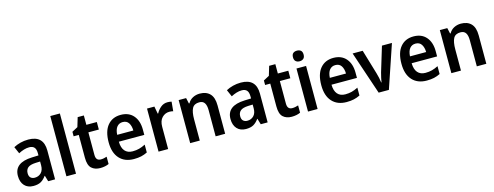

<svg xmlns="http://www.w3.org/2000/svg" viewBox="-22 -1545 6020 2339"><g transform="rotate(-15 2987.5 -375.0)"><path d="M274 -553Q466 -553 466 -364V0H379L357 -74H354Q323 -31 287 -10.5Q251 10 192 10Q121 10 80 -34.5Q39 -79 39 -157Q39 -323 263 -331L346 -334V-361Q346 -413 324.5 -436Q303 -459 262 -459Q228 -459 194 -448.5Q160 -438 126 -420L88 -507Q126 -528 174 -540.5Q222 -553 274 -553ZM289 -255Q219 -252 190.5 -227Q162 -202 162 -158Q162 -119 182 -101Q202 -83 234 -83Q282 -83 314 -115.5Q346 -148 346 -209V-257Z M730 0H609V-760H730Z M1068 -90Q1088 -90 1107 -94Q1126 -98 1144 -104V-12Q1124 -2 1095.5 4Q1067 10 1035 10Q967 10 926 -27.5Q885 -65 885 -160V-448H820V-505L893 -544L928 -661H1006V-543H1138V-448H1006V-163Q1006 -90 1068 -90Z M1440 -552Q1542 -552 1599 -486Q1656 -420 1656 -307V-242H1335Q1336 -165 1370.5 -125Q1405 -85 1469 -85Q1514 -85 1551.5 -95Q1589 -105 1630 -126V-27Q1592 -8 1552.5 1Q1513 10 1460 10Q1344 10 1278.5 -62Q1213 -134 1213 -267Q1213 -406 1274 -479Q1335 -552 1440 -552ZM1441 -461Q1396 -461 1368.5 -428Q1341 -395 1337 -328H1541Q1540 -386 1516 -423.5Q1492 -461 1441 -461Z M2031 -553Q2058 -553 2082 -547L2071 -429Q2061 -432 2048 -433.5Q2035 -435 2023 -435Q1969 -435 1930.5 -395.5Q1892 -356 1892 -280V0H1771V-543H1864L1881 -450H1887Q1909 -492 1945.5 -522.5Q1982 -553 2031 -553Z M2437 -553Q2519 -553 2565 -505.5Q2611 -458 2611 -357V0H2491V-330Q2491 -390 2470.5 -421Q2450 -452 2405 -452Q2340 -452 2315.5 -406Q2291 -360 2291 -266V0H2170V-543H2264L2280 -471H2287Q2310 -512 2350 -532.5Q2390 -553 2437 -553Z M2955 -553Q3147 -553 3147 -364V0H3060L3038 -74H3035Q3004 -31 2968 -10.5Q2932 10 2873 10Q2802 10 2761 -34.5Q2720 -79 2720 -157Q2720 -323 2944 -331L3027 -334V-361Q3027 -413 3005.5 -436Q2984 -459 2943 -459Q2909 -459 2875 -448.5Q2841 -438 2807 -420L2769 -507Q2807 -528 2855 -540.5Q2903 -553 2955 -553ZM2970 -255Q2900 -252 2871.5 -227Q2843 -202 2843 -158Q2843 -119 2863 -101Q2883 -83 2915 -83Q2963 -83 2995 -115.5Q3027 -148 3027 -209V-257Z M3483 -90Q3503 -90 3522 -94Q3541 -98 3559 -104V-12Q3539 -2 3510.5 4Q3482 10 3450 10Q3382 10 3341 -27.5Q3300 -65 3300 -160V-448H3235V-505L3308 -544L3343 -661H3421V-543H3553V-448H3421V-163Q3421 -90 3483 -90Z M3717 -752Q3747 -752 3765.5 -736.5Q3784 -721 3784 -685Q3784 -650 3765 -634Q3746 -618 3717 -618Q3688 -618 3669 -634Q3650 -650 3650 -685Q3650 -721 3668.5 -736.5Q3687 -752 3717 -752ZM3777 -543V0H3656V-543Z M4122 -552Q4224 -552 4281 -486Q4338 -420 4338 -307V-242H4017Q4018 -165 4052.5 -125Q4087 -85 4151 -85Q4196 -85 4233.5 -95Q4271 -105 4312 -126V-27Q4274 -8 4234.5 1Q4195 10 4142 10Q4026 10 3960.5 -62Q3895 -134 3895 -267Q3895 -406 3956 -479Q4017 -552 4122 -552ZM4123 -461Q4078 -461 4050.5 -428Q4023 -395 4019 -328H4223Q4222 -386 4198 -423.5Q4174 -461 4123 -461Z M4547 0 4364 -543H4491L4583 -234Q4592 -205 4599 -172Q4606 -139 4609 -112H4613Q4616 -135 4623.5 -167Q4631 -199 4639 -230L4734 -543H4860L4676 0Z M5133 -552Q5235 -552 5292 -486Q5349 -420 5349 -307V-242H5028Q5029 -165 5063.5 -125Q5098 -85 5162 -85Q5207 -85 5244.5 -95Q5282 -105 5323 -126V-27Q5285 -8 5245.5 1Q5206 10 5153 10Q5037 10 4971.5 -62Q4906 -134 4906 -267Q4906 -406 4967 -479Q5028 -552 5133 -552ZM5134 -461Q5089 -461 5061.5 -428Q5034 -395 5030 -328H5234Q5233 -386 5209 -423.5Q5185 -461 5134 -461Z M5731 -553Q5813 -553 5859 -505.5Q5905 -458 5905 -357V0H5785V-330Q5785 -390 5764.5 -421Q5744 -452 5699 -452Q5634 -452 5609.5 -406Q5585 -360 5585 -266V0H5464V-543H5558L5574 -471H5581Q5604 -512 5644 -532.5Q5684 -553 5731 -553Z"/></g></svg>

Font: Noto Sans SemiCondensed SemiBold
Style: Regular
Weight: 600
Width: 4
Designer: Monotype Design Team
Foundry: Monotype Imaging Inc.
Version: Version 2.013; ttfautohint (v1.8.4.7-5d5b)